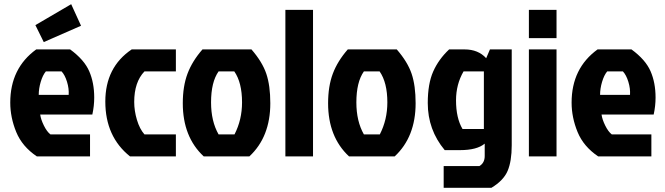

<svg xmlns="http://www.w3.org/2000/svg" viewBox="-20 -747 3175 917"><path d="M274 -406H199Q184 -388 174.5 -356Q165 -324 165 -294H308Q310 -324 300 -356.5Q290 -389 274 -406ZM410 -105V0H156Q86 -47 57.5 -116.5Q29 -186 29 -257Q29 -421 153 -511H315Q382 -462 406 -407Q430 -352 430 -281Q430 -241 421 -200H172Q175 -177 189.5 -147.5Q204 -118 221 -105ZM149 -627 320 -727 367 -624 189 -546Z M621 -260Q621 -218 634 -174.5Q647 -131 670 -105H820V0H601Q483 -94 483 -262Q483 -426 609 -511H820V-406H670Q621 -355 621 -260Z M1171 0H953Q853 -93 853 -254Q853 -335 875.5 -395Q898 -455 947 -511H1181Q1233 -451 1252 -394.5Q1271 -338 1271 -254Q1271 -93 1171 0ZM1024 -105H1100Q1136 -175 1136 -258Q1136 -353 1099 -406H1024Q988 -355 988 -258Q988 -168 1024 -105Z M1475 -700V0H1343V-700Z M1865 0H1647Q1547 -93 1547 -254Q1547 -335 1569.5 -395Q1592 -455 1641 -511H1875Q1927 -451 1946 -394.5Q1965 -338 1965 -254Q1965 -93 1865 0ZM1718 -105H1794Q1830 -175 1830 -258Q1830 -353 1793 -406H1718Q1682 -355 1682 -258Q1682 -168 1718 -105Z M2424 -511V-53Q2424 23 2404.5 69Q2385 115 2327 150H2099V46H2270Q2295 31 2295 -2V-61Q2258 -30 2177 -30H2104Q2023 -127 2023 -255Q2023 -347 2049 -405.5Q2075 -464 2125 -511H2199Q2264 -511 2302 -469L2320 -511ZM2291 -406H2194Q2158 -344 2158 -268Q2158 -183 2189 -131H2291Z M2506 0V-511H2638V0ZM2506 -700H2638V-565H2506Z M2955 -406H2880Q2865 -388 2855.5 -356Q2846 -324 2846 -294H2989Q2991 -324 2981 -356.5Q2971 -389 2955 -406ZM3091 -105V0H2837Q2767 -47 2738.5 -116.5Q2710 -186 2710 -257Q2710 -421 2834 -511H2996Q3063 -462 3087 -407Q3111 -352 3111 -281Q3111 -241 3102 -200H2853Q2856 -177 2870.5 -147.5Q2885 -118 2902 -105Z"/></svg>

Font: Jockey One
Style: Regular
Weight: 400
Designer: TypeTogether
Foundry: TypeTogether
Version: Version 1.002